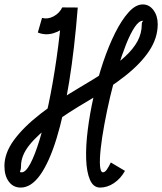

<svg xmlns="http://www.w3.org/2000/svg" viewBox="-45 -834 733 868"><path d="M456 -99.5 520 -61.5Q500.5 -26.5 470.2 -6.2Q440 14 407.5 14Q377 14 361.8 -21Q346.5 -56 344.5 -115Q342.5 -174 351.8 -247.5Q361 -321 378.8 -400Q396.5 -479 421.2 -552.5Q446 -626 475.5 -685Q505 -744 536.8 -779Q568.5 -814 600.5 -814Q629.5 -814 648.8 -788.2Q668 -762.5 668 -724.5Q668 -662 629.5 -604Q591 -546 520.8 -490.8Q450.5 -435.5 355 -379Q262.5 -325 193.8 -275Q125 -225 87.5 -177.8Q50 -130.5 50 -83.5Q50 -70 47.5 -64Q45 -58 45.5 -56.5Q46 -55 53.5 -55Q71 -55 91.8 -93.5Q112.5 -132 133.8 -201.5Q155 -271 174.8 -364.5Q194.5 -458 210.5 -569Q226.5 -680 236.5 -800.5L306.5 -800Q293 -756 263 -725.2Q233 -694.5 196.5 -683.8Q160 -673 126 -687L145 -753Q171 -746 197.2 -760Q223.5 -774 236.5 -800.5L306.5 -800Q292 -614.5 267.8 -464.5Q243.5 -314.5 210.5 -207.5Q177.5 -100.5 136.8 -43.2Q96 14 48.5 14Q15 14 -5 -12.8Q-25 -39.5 -25 -83.5Q-25 -141.5 17.5 -200Q60 -258.5 136.8 -318.5Q213.5 -378.5 316 -439Q381 -477 432.8 -511Q484.5 -545 521 -578.8Q557.5 -612.5 576.8 -648Q596 -683.5 596 -724.5Q596 -732 598.2 -735Q600.5 -738 602 -739Q603.5 -740 600.5 -740Q583 -740 563.8 -711.2Q544.5 -682.5 525 -633.5Q505.5 -584.5 487 -523.5Q468.5 -462.5 453.2 -397.5Q438 -332.5 426.8 -271.5Q415.5 -210.5 410.2 -161.5Q405 -112.5 407.2 -83.8Q409.5 -55 420.5 -55Q429.5 -55 438.5 -68.2Q447.5 -81.5 456 -99.5Z"/></svg>

Font: Victor Mono Thin
Style: Italic
Weight: 100
Italic angle: -12°
Monospace: yes
Designer: Rune Bjørnerås
Version: Version 1.561;gftools[0.9.30]